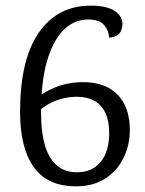

<svg xmlns="http://www.w3.org/2000/svg" viewBox="-20 -642 512 677"><path d="M248 15Q147.8 15 99.3 -52.2Q50.8 -119.4 50.8 -247.3Q50.8 -431.8 116.8 -526.9Q182.8 -622.1 299.3 -622.1Q356.6 -622.1 384.1 -603.6Q411.7 -585.2 411.7 -557.9Q411.7 -548.1 408 -536.9Q404.3 -525.7 394.2 -518.1Q384.1 -510.5 364.4 -509.3Q364.4 -532.5 347.9 -552.8Q331.5 -573.2 291.2 -573.2Q240.4 -573.2 203 -535.1Q165.6 -496.9 145.1 -424.2Q124.7 -351.6 124.7 -246.2Q124.7 -173.6 139.4 -126.5Q154.2 -79.4 182.5 -57Q210.8 -34.5 250.3 -34.5Q305.4 -34.5 335.2 -71.2Q365 -107.9 365 -173.2Q365 -215.5 351.7 -243.7Q338.5 -272 313.2 -286.3Q287.8 -300.7 251.1 -300.7Q206.6 -300.7 166.7 -282.9Q126.8 -265.2 95 -227.7L92.7 -283.6Q130.5 -316.3 175.4 -334.3Q220.4 -352.3 273.3 -352.3Q325.8 -352.3 362.5 -332.4Q399.3 -312.5 418.5 -274.5Q437.8 -236.6 437.8 -183.7Q437.8 -130.1 415.3 -84.6Q392.9 -39.2 350.6 -12.1Q308.3 15 248 15Z"/></svg>

Font: Karma Variable Light
Style: Regular
Weight: 300
Designer: Joana Correia
Foundry: Indian Type Foundry
Version: Version 3.000